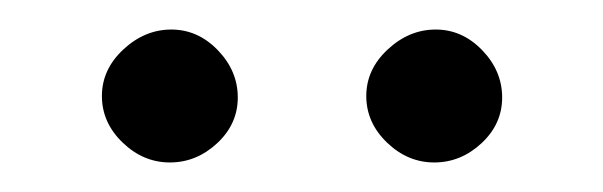

<svg xmlns="http://www.w3.org/2000/svg" viewBox="-20 -620 408 130"><path d="M275 -600Q293 -600 306.5 -586Q320 -572 320 -554Q320 -536 306 -523Q292 -510 274 -510Q256 -510 242 -523.5Q228 -537 228 -555Q228 -573 242.5 -586.5Q257 -600 275 -600ZM96 -600Q114 -600 127.5 -586Q141 -572 141 -554Q141 -536 127 -523Q113 -510 95 -510Q77 -510 63 -523.5Q49 -537 49 -555Q49 -573 63.5 -586.5Q78 -600 96 -600Z"/></svg>

Font: Vermiglione
Style: Regular
Weight: 400
Version: Version 1.000